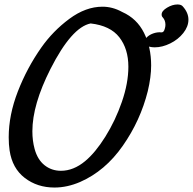

<svg xmlns="http://www.w3.org/2000/svg" viewBox="-20 -869 864 860"><path d="M704 -804Q704 -820 728 -834.5Q752 -849 775 -849Q792 -849 799 -840Q824 -812 824 -781Q824 -750 801 -721Q778 -692 742.5 -674.5Q707 -657 673 -657Q660 -657 648 -660Q638 -662 632 -667.5Q626 -673 626 -681Q626 -688 634 -698Q646 -712 665.5 -719Q685 -726 703 -724H704Q714 -724 718 -740Q721 -749 721 -758Q721 -778 709 -791Q704 -796 704 -804ZM555 -570Q555 -650 514.5 -702Q474 -754 386 -764Q301 -747 206 -560Q125 -400 125 -281Q125 -239 135 -202Q148 -154 179.5 -129Q211 -104 253 -104Q309 -104 361 -147Q407 -185 452 -257Q497 -329 526 -413Q555 -497 555 -570ZM657 -576Q657 -524 642 -461Q609 -329 530 -216Q451 -103 339 -54Q281 -29 224 -29Q147 -29 91 -72Q35 -115 23 -195Q19 -222 19 -254Q19 -354 60 -459.5Q101 -565 165 -656Q217 -730 290.5 -784.5Q364 -839 439 -839Q484 -839 526 -816L528 -815Q593 -786 625 -722Q657 -658 657 -576Z"/></svg>

Font: Sedgwick Ave
Style: Regular
Weight: 400
Designer: Kevin Burke, Pedro Vergani
Foundry: Google, Inc.
Version: Version 1.000